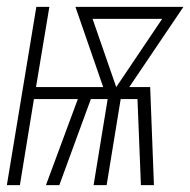

<svg xmlns="http://www.w3.org/2000/svg" viewBox="-34 -540 555 560"><path d="M-14 0 72 -520H110L71 -286H267L186 -520H501L343 -286H404L415 0H377L367 -251H318L277 0H239L280 -251H231L139 0H100L193 -251H65L24 0ZM305 -286 439 -485H236Z"/></svg>

Font: Iosevka Term Curly Extralight
Style: Italic
Weight: 200
Italic angle: -9°
Designer: Belleve Invis
Foundry: Belleve Invis
Version: Version 32.3.0